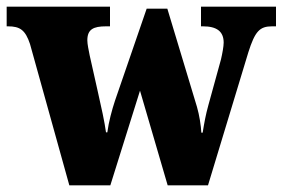

<svg xmlns="http://www.w3.org/2000/svg" viewBox="-26 -556 848 576"><path d="M64 -424 182 0H305L394 -284L477 0H598L719 -399C739 -462 753 -477 790 -477H802V-536H577V-477H583C624 -477 645 -462 645 -428C645 -417 641 -395 637 -378L599 -240C591 -211 587 -189 582 -158H578C577 -179 572 -211 565 -235L476 -530H414L319 -254C310 -227 300 -190 296 -159H292C288 -189 278 -235 267 -283L243 -390C240 -405 236 -424 236 -435C236 -468 254 -477 292 -477H304V-536H-6V-477H-2C34 -477 50 -466 64 -424Z"/></svg>

Font: Noto Serif Sinhala SemiCondensed Black
Style: Regular
Weight: 900
Width: 4
Designer: Jelle Bosma - Monotype Design Team
Foundry: Monotype Imaging Inc.
Version: Version 2.007